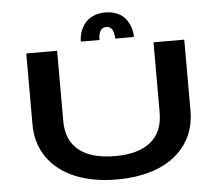

<svg xmlns="http://www.w3.org/2000/svg" viewBox="-59 -947 1167 1023"><g transform="rotate(-5 525.0 -435.0)"><path d="M397.5 -737.5Q397.5 -762.5 405.2 -786.5Q413 -810.5 429 -832.2Q445 -854 473.8 -867.5Q502.5 -881 540.5 -881Q578.5 -881 607 -867.5Q635.5 -854 651 -832.2Q666.5 -810.5 674 -786.5Q681.5 -762.5 681.5 -737.5H581.5Q581.5 -745 580.5 -753.2Q579.5 -761.5 576 -774.2Q572.5 -787 563 -795.2Q553.5 -803.5 539.5 -803.5Q497.5 -803.5 497.5 -737.5ZM102.5 -320V-700H267.5V-323Q267.5 -220.5 334 -167.2Q400.5 -114 526.5 -114Q652 -114 717.5 -167.5Q783 -221 783 -325V-700H947.5V-320Q947.5 -218 895.5 -142.8Q843.5 -67.5 748.5 -28.2Q653.5 11 526.5 11Q399.5 11 304 -28.2Q208.5 -67.5 155.5 -142.8Q102.5 -218 102.5 -320Z"/></g></svg>

Font: League Mono Extended SemiBold
Style: Regular
Weight: 600
Width: 9
Designer: Tyler Finck
Foundry: The League of Moveable Type / Tyler Finck
Version: Version 2.210